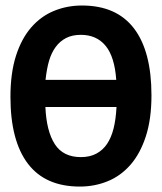

<svg xmlns="http://www.w3.org/2000/svg" viewBox="-20 -669 590 700"><path d="M274.9 -96.2Q307.6 -96.2 331.3 -108.9Q355 -121.6 370.4 -144.5Q385.7 -167.5 394 -200.2Q402.3 -232.9 404.8 -278.8H145.5Q149.4 -190.4 179.9 -143.3Q210.4 -96.2 274.9 -96.2ZM274.9 -542Q243.2 -542 220.7 -530.3Q198.2 -518.6 182.9 -497.6Q167.5 -476.6 158.9 -447.5Q150.4 -418.5 146 -377.9H403.8Q397.9 -461.9 365 -502Q332 -542 274.9 -542ZM532.2 -321.8Q532.2 -234.9 511.7 -171.9Q491.2 -108.9 455.8 -68.4Q420.4 -27.8 372.8 -8.3Q325.2 11.2 271 11.2Q145 11.2 81.5 -72.5Q18.1 -156.2 18.1 -315.9Q18.1 -402.8 38.3 -465.8Q58.6 -528.8 94 -569.3Q129.4 -609.9 177 -629.4Q224.6 -648.9 278.8 -648.9Q404.8 -648.9 468.5 -565.4Q532.2 -481.9 532.2 -321.8Z"/></svg>

Font: Code New Roman
Style: Bold
Weight: 700
Monospace: yes
Designer: Sam Radian
Foundry: Code New Roman
Version: Version 1.508 October 19, 2014